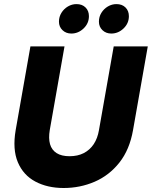

<svg xmlns="http://www.w3.org/2000/svg" viewBox="-20 -934 760 961"><path d="M58.5 -283.1 132.3 -701.9H302.9L229.1 -283.1Q222.2 -241.7 230.4 -212.5Q238.7 -183.4 263.3 -167.7Q287.9 -152.1 328 -152.1Q369 -152.1 399.3 -167.7Q429.7 -183.4 449.1 -212.5Q468.5 -241.7 475.4 -283.1L549.2 -701.9H719.7L645.9 -283.1Q628.8 -185 577.7 -120.4Q526.5 -55.8 453.7 -24.4Q380.9 7 298.4 7Q217.5 7 157 -25.2Q96.5 -57.4 69.3 -122Q42 -186.6 58.5 -283.1ZM337.2 -766.1Q310.4 -766.1 292.8 -783Q275.1 -799.9 275.1 -825.6Q275.1 -849.9 287.5 -869.9Q299.8 -889.8 320 -901.7Q340.2 -913.5 362.9 -913.5Q391.3 -913.5 408.2 -896.6Q425.1 -879.7 425.1 -852.9Q425.1 -817 398.3 -791.5Q371.6 -766.1 337.2 -766.1ZM537.2 -766.1Q510.4 -766.1 492.8 -783Q475.1 -799.9 475.1 -825.6Q475.1 -849.9 487.5 -869.9Q499.8 -889.8 520 -901.7Q540.2 -913.5 562.9 -913.5Q591.3 -913.5 608.2 -896.6Q625.1 -879.7 625.1 -852.9Q625.1 -817 598.3 -791.5Q571.6 -766.1 537.2 -766.1Z"/></svg>

Font: Poppins Variable
Style: Italic
Weight: 100
Italic angle: -10°
Designer: Jonny Pinhorn
Foundry: Indian Type Foundry
Version: Version 6.000